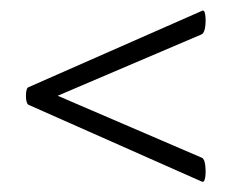

<svg xmlns="http://www.w3.org/2000/svg" viewBox="-20 -375 447 370"><path d="M369 -354Q374 -357 375.5 -346.5Q377 -336 375.5 -324Q374 -312 369 -309L76 -184V-197L369 -71Q374 -69 375.5 -56.5Q377 -44 375.5 -33.5Q374 -23 369 -25L35 -173Q30 -176 30 -190.5Q30 -205 35 -207Z"/></svg>

Font: Cormorant Infant Light SemiBold
Style: Italic
Weight: 600
Italic angle: -10°
Version: Version 4.001